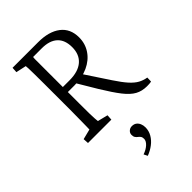

<svg xmlns="http://www.w3.org/2000/svg" viewBox="-251 -665 1033 1033"><g transform="rotate(-45 265.5 -148.0)"><path d="M56.6 0 54.7 -31.2 113.3 -45.9Q113.3 -52.7 113.8 -65.9Q114.3 -79.1 114.3 -97.2Q114.3 -115.2 114.7 -137.7Q115.2 -160.2 115.2 -184.6V-387.7Q115.2 -434.6 114.7 -464.4Q114.3 -494.1 113.8 -509.8Q113.3 -525.4 112.3 -529.3L53.7 -542L55.7 -573.2H250Q332 -573.2 378.4 -537.6Q424.8 -502 424.8 -435.5Q424.8 -387.7 399.4 -350.1Q374 -312.5 328.6 -291.5Q283.2 -270.5 224.6 -270.5H160.2V-308.6H224.6Q291 -308.6 326.2 -338.9Q361.3 -369.1 361.3 -424.8Q361.3 -479.5 330.6 -507.8Q299.8 -536.1 241.2 -536.1H175.8Q174.8 -534.2 174.3 -532.2Q173.8 -530.3 173.8 -520.5Q173.8 -510.7 173.8 -483.9Q173.8 -457 173.8 -405.3V-184.6Q173.8 -133.8 174.3 -106.9Q174.8 -80.1 175.8 -67.4Q176.8 -54.7 177.7 -45.9L236.3 -31.2L234.4 0ZM497.1 8.8Q460 8.8 431.2 -6.8Q402.3 -22.5 372.6 -60.5Q342.8 -98.6 301.8 -166L229.5 -287.1L286.1 -299.8L386.7 -147.5Q417 -101.6 439.9 -76.2Q462.9 -50.8 484.4 -39.1Q505.9 -27.3 531.2 -23.4L530.3 5.9Q523.4 7.8 514.2 8.3Q504.9 8.8 497.1 8.8ZM235.4 276.4 224.6 254.9Q251 246.1 268.6 230Q286.1 213.9 286.1 197.3Q286.1 185.5 281.2 178.7Q276.4 171.9 269.5 167Q262.7 162.1 257.8 154.8Q252.9 147.5 252.9 134.8Q252.9 121.1 263.2 111.8Q273.4 102.5 287.1 102.5Q303.7 102.5 314 110.4Q324.2 118.2 329.6 130.9Q335 143.6 335 159.2Q335 185.5 321.8 208.5Q308.6 231.4 286.1 248.5Q263.7 265.6 235.4 276.4Z"/></g></svg>

Font: Crimson Pro ExtraLight
Style: Regular
Weight: 250
Designer: Jacques Le Bailly
Foundry: Baron von Fonthausen
Version: Version 1.003